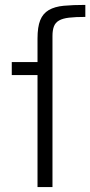

<svg xmlns="http://www.w3.org/2000/svg" viewBox="-20 -763 368 783"><path d="M133 0V-457H28V-510H133V-606Q133 -653 144 -680.5Q155 -708 179 -722Q203 -736 240 -739.5Q277 -743 328 -743V-694Q288 -694 262 -691Q236 -688 221 -679.5Q206 -671 200 -655.5Q194 -640 194 -616V0Z"/></svg>

Font: Azeri Sans Light
Style: Regular
Weight: 300
Designer: Hector Gatti & Omnibus-Type (original fonts) / Cristiano Sobral (main changes and remastering)
Version: Version 1.000; ttfautohint (v1.6)